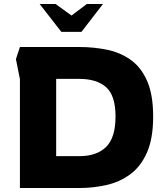

<svg xmlns="http://www.w3.org/2000/svg" viewBox="-20 -944 829 964"><path d="M80 0V-547L60 -647L80 -708H378Q450 -708 516.5 -694.5Q583 -681 635.5 -644Q688 -607 718.5 -538Q749 -469 749 -359Q749 -249 718 -178.5Q687 -108 634 -69Q581 -30 514.5 -15Q448 0 378 0ZM262 -160H378Q466 -160 513 -206.5Q560 -253 560 -359Q560 -465 512.5 -506.5Q465 -548 378 -548H262ZM179 -924 288 -784H389L497 -924H416L339 -866L259 -924Z"/></svg>

Font: Rowdies
Style: Regular
Weight: 400
Designer: Jaikishan Patel
Version: Version 1.000; ttfautohint (v1.8.3)